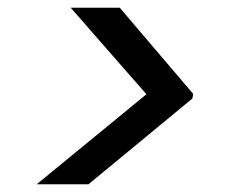

<svg xmlns="http://www.w3.org/2000/svg" viewBox="-20 -599 599 497"><path d="M75 -122 359 -355 163 -579H290L480 -356L478 -344L209 -122Z"/></svg>

Font: DM Sans 28pt Medium
Style: Italic
Weight: 500
Italic angle: -10°
Version: Version 4.004;gftools[0.9.30]